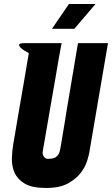

<svg xmlns="http://www.w3.org/2000/svg" viewBox="-20 -915 556 953"><path d="M286 -701Q286 -701 281.5 -678Q277 -655 270.5 -617.5Q264 -580 256 -532.5Q248 -485 239 -435L193 -169Q190 -157 193 -147Q195 -139 202.5 -132Q210 -125 228 -127Q246 -128 255.5 -134Q265 -140 270.5 -149.5Q276 -159 278.5 -172.5Q281 -186 284 -203Q285 -211 289.5 -237Q294 -263 300 -299.5Q306 -336 313 -380Q320 -424 328 -469Q346 -574 367 -701H516L423 -157Q421 -145 412.5 -116.5Q404 -88 381.5 -58Q359 -28 318 -5Q277 18 209 18Q139 18 103 -3.5Q67 -25 52.5 -57.5Q38 -90 39 -128.5Q40 -167 46 -201Q49 -216 53.5 -244Q58 -272 64 -306.5Q70 -341 76.5 -380Q83 -419 90 -457Q105 -547 123 -651Q97 -665 85 -676Q74 -685 75 -693Q76 -701 105 -701ZM322 -895H454L349 -772H238Z"/></svg>

Font: Relentless
Style: Condensed Bold Italic
Weight: 700
Width: 3
Italic angle: -7°
Designer: Sparks studio
Foundry: Sparks Studio
Version: Version 1.101